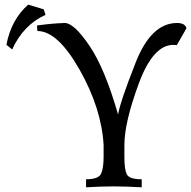

<svg xmlns="http://www.w3.org/2000/svg" viewBox="-20 -797 813 817"><path d="M31.7 -586.4 7.3 -606.4Q27.8 -713.9 100.1 -777.3L166 -757.3L173.8 -733.9Q79.1 -690.9 31.7 -586.4ZM583 0Q512.2 -3.9 465.3 -3.9Q410.6 -3.9 346.2 0V-34.2Q398.9 -34.2 409.9 -57.4Q420.9 -80.6 420.9 -130.9V-179.2Q412.1 -335.4 318.8 -500.2Q225.6 -665 139.2 -665L137.2 -688.5Q197.8 -697.3 255.9 -699.2Q295.4 -698.7 361.1 -601.6Q426.8 -504.4 482.4 -309.6Q491.2 -363.3 557.4 -531.2Q623.5 -699.2 733.4 -699.2Q767.6 -699.2 773.4 -676.8L732.4 -605Q725.1 -606 717.3 -606Q631.3 -606 570.3 -440.9Q509.3 -275.9 509.3 -179.2V-127.9Q509.3 -76.7 519.5 -55.4Q529.8 -34.2 583 -34.2Z"/></svg>

Font: Kelvinch
Style: Regular
Weight: 400
Designer: Paul James MIller
Foundry: High-Logic / Made with FontCreator
Version: Version 3.30 September 23, 2016